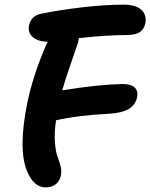

<svg xmlns="http://www.w3.org/2000/svg" viewBox="-20 -730 647 827"><path d="M176.8 77.1Q126 77.1 97.2 8.8Q57.1 -84.5 97.2 -285.2Q120.6 -398.4 171.9 -520Q175.8 -531.7 186 -549.8Q142.6 -551.3 120.8 -570.6Q99.1 -589.8 105 -620.1Q113.3 -661.6 157.2 -670.9Q235.8 -687 334.7 -698.5Q433.6 -710 512.2 -710Q564 -710 588.4 -688Q612.8 -666 606 -629.9Q600.6 -604 582 -591.6Q563.5 -579.1 524.9 -579.1Q441.9 -579.1 319.8 -565.9Q317.4 -550.8 315.9 -545.9Q310.5 -528.3 285.9 -458.3Q261.2 -388.2 248 -340.8Q399.9 -365.7 507.8 -368.2Q543.9 -368.2 559.6 -353.5Q575.2 -338.9 570.8 -313Q564 -277.3 533.9 -260.3Q503.9 -243.2 451.2 -240.2Q315.4 -233.4 221.2 -211.9Q213.4 -155.3 216.6 -116Q219.7 -76.7 227.5 -56.2Q235.4 -35.6 240.7 -14.9Q246.1 5.9 242.2 25.9Q237.8 49.3 220.7 63.2Q203.6 77.1 176.8 77.1Z"/></svg>

Font: Shantell Sans Irregular Bouncy
Style: Italic
Weight: 600
Italic angle: -11.31°
Designer: Stephen Nixon, Anya Danilova, Shantell Martin
Foundry: Arrow Type
Version: Version 1.006;[9816181b4]